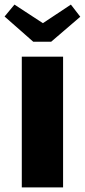

<svg xmlns="http://www.w3.org/2000/svg" viewBox="-44 -817 370 837"><path d="M51 -570H231V0H51ZM306 -744 179 -635H101L-24 -745L19 -797L143 -716L265 -797Z"/></svg>

Font: Lalezar
Style: Regular
Weight: 400
Designer: Borna Izadpanah
Foundry: Borna Izadpanah
Version: Version 1.004